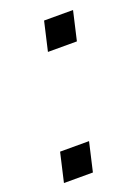

<svg xmlns="http://www.w3.org/2000/svg" viewBox="-100 -519 413 567"><g transform="rotate(-20 106.5 -235.5)"><path d="M2 0 23 -91H114L93 0ZM90 -380 111 -471H202L181 -380Z"/></g></svg>

Font: Instrument Sans Condensed
Style: Italic
Weight: 400
Width: 3
Italic angle: -13°
Designer: Rodrigo Fuenzalida
Foundry: fragTYPE
Version: Version 1.000;gftools[0.9.28]